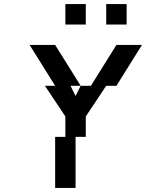

<svg xmlns="http://www.w3.org/2000/svg" viewBox="-20 -920 715 940"><path d="M250 -500H200L300 -350V-250H250V0H350V-250H400V-350L500 -500H550L675 -700H550L425 -500H375L350 -450L325 -500H375L250 -700H125ZM300 -800H400V-900H300ZM500 -800H600V-900H500Z"/></svg>

Font: LS-VG5000 Shifted
Style: Regular
Weight: 400
Designer: Justin Bihan, 2021
Foundry: Justin Bihan, 2021
Version: Version 1.000;Glyphs 3.1.2 (3151)